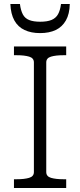

<svg xmlns="http://www.w3.org/2000/svg" viewBox="-20 -943 402 963"><path d="M150 -80V-630Q150 -652 126 -659Q102 -666 65 -666H50V-710H312V-666H297Q260 -666 236 -659Q212 -652 212 -630V-80Q212 -58 236 -51Q260 -44 297 -44H312V0H50V-44H65Q102 -44 126 -51Q150 -58 150 -80ZM181 -777Q227 -777 259.5 -792.5Q292 -808 310.5 -840.5Q329 -873 330 -923H286Q282 -891 271 -871.5Q260 -852 238.5 -843Q217 -834 182 -834Q148 -834 126.5 -842.5Q105 -851 94.5 -871Q84 -891 80 -923H32Q34 -873 52 -840.5Q70 -808 103 -792.5Q136 -777 181 -777Z"/></svg>

Font: Roboto Serif ExtraLight
Style: Regular
Weight: 250
Version: Version 1.007